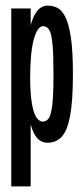

<svg xmlns="http://www.w3.org/2000/svg" viewBox="-20 -495 290 682"><path d="M20 167V-465H89V-405Q97 -437 112 -456Q127 -475 150 -475Q168 -475 184 -467Q200 -459 212.5 -434Q225 -409 232 -360.5Q239 -312 239 -232Q239 -136 229 -83Q219 -30 199 -9Q179 12 149 12Q105 12 89 -54V167ZM132 -63Q144 -63 152.5 -74Q161 -85 165.5 -120.5Q170 -156 170 -229Q170 -301 166.5 -338Q163 -375 155 -388.5Q147 -402 133 -402Q113 -402 100 -355Q87 -308 87 -213Q88 -153 94.5 -120.5Q101 -88 111 -75.5Q121 -63 132 -63Z"/></svg>

Font: Inconsolata UltraCondensed Bold
Style: Regular
Weight: 700
Width: 1
Monospace: yes
Designer: Raph Levien, Cyreal, Brenton Simpson
Foundry: Raph Levien, Cyreal, Google
Version: Version 3.001; ttfautohint (v1.8.2.53-6de2)